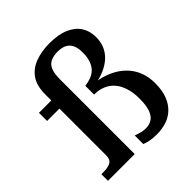

<svg xmlns="http://www.w3.org/2000/svg" viewBox="-209 -913 1066 1066"><g transform="rotate(-45 324.0 -380.0)"><path d="M34 -538H172V-474H34ZM347 -428 394 -449V-418L374 -437Q426 -430 469 -410.5Q512 -391 543 -360.5Q574 -330 590.5 -289.5Q607 -249 607 -198Q607 -142 592 -103Q577 -64 550.5 -38.5Q524 -13 488.5 -1.5Q453 10 412 10Q381 10 357 5Q333 0 321 -6V-73Q325 -72 336 -68Q347 -64 362 -60.5Q377 -57 393 -57Q421 -57 441.5 -70Q462 -83 473.5 -114Q485 -145 485 -199Q485 -246 473.5 -282.5Q462 -319 441 -343.5Q420 -368 390 -380.5Q360 -393 324 -393L322 -394V-462Q347 -465 369 -473Q391 -481 407.5 -497Q424 -513 433.5 -539.5Q443 -566 443 -604Q443 -655 419.5 -680Q396 -705 348 -705Q316 -705 293.5 -695Q271 -685 259.5 -659.5Q248 -634 248 -587V0H38V-52H56Q92 -52 111.5 -63.5Q131 -75 131 -107V-585Q131 -654 159.5 -694Q188 -734 237.5 -752Q287 -770 348 -770Q418 -770 464 -750Q510 -730 533 -694.5Q556 -659 556 -610Q556 -567 538.5 -533.5Q521 -500 490.5 -477.5Q460 -455 423 -442.5Q386 -430 347 -428Z"/></g></svg>

Font: Roboto Serif SemiCondensed Medium
Style: Regular
Weight: 500
Width: 4
Designer: Greg Gazdowicz
Foundry: Commercial Type
Version: Version 1.007